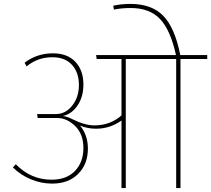

<svg xmlns="http://www.w3.org/2000/svg" viewBox="-20 -963 1081 983"><path d="M1041 -681V-661H904V0H882V-661H624V0H602V-346Q543 -304 472 -304Q428 -304 390 -320Q430 -271 430 -202Q430 -123 380.5 -73Q331 -23 247 -23Q191 -23 138 -45Q85 -67 46 -106L61 -122Q138 -43 244 -43Q321 -43 364 -88Q407 -133 407 -205Q407 -277 364.5 -318Q322 -359 272 -359H173L170 -379H266Q315 -379 349.5 -422Q384 -465 384 -528Q384 -592 348.5 -631Q313 -670 248 -670Q173 -670 116 -623L106 -642Q169 -690 251 -690Q325 -690 366 -646.5Q407 -603 407 -530Q407 -467 377 -423Q347 -379 302 -369Q326 -366 348 -354Q414 -321 463 -321Q544 -321 602 -372V-661H475L472 -681H881Q853 -809 799.5 -865.5Q746 -922 649 -922Q603 -922 563 -914L560 -934Q603 -943 647 -943Q756 -943 815.5 -882.5Q875 -822 903 -681Z"/></svg>

Font: FiraGO Thin
Style: Regular
Weight: 100
Designer: bBox Type
Foundry: bBox Type GmbH
Version: Version 1.001;PS 001.001;hotconv 1.0.88;makeotf.lib2.5.64775